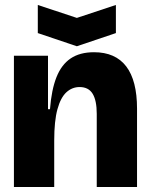

<svg xmlns="http://www.w3.org/2000/svg" viewBox="-20 -752 602 772"><path d="M36 0V-299V-528H173V-313H181Q187 -391 207 -441.5Q227 -492 264 -517Q301 -542 358 -542Q444 -542 487.5 -485Q531 -428 531 -315V0H369V-294Q369 -348 352.5 -375Q336 -402 300 -402Q270 -402 247 -381Q224 -360 211 -313Q198 -266 198 -187V0ZM132 -732 289 -680 446 -732V-619L289 -566L132 -619Z"/></svg>

Font: Bricolage Grotesque 96pt ExtraBold
Style: Regular
Weight: 800
Designer: Mathieu Triay
Foundry: Atelier Triay
Version: Version 1.001;gftools[0.9.33.dev8+g029e19f]